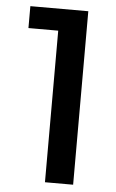

<svg xmlns="http://www.w3.org/2000/svg" viewBox="-51 -736 467 772"><g transform="rotate(5 182.0 -350.0)"><path d="M40 -611.8V-700.2H273.9V0H160.2V-611.8Z"/></g></svg>

Font: Fivo Sans Modern Med
Style: Regular
Weight: 450
Designer: Alexander Slobzheninov
Foundry: Alexander Slobzheninov
Version: 1.0